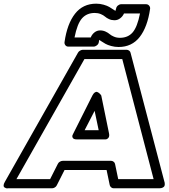

<svg xmlns="http://www.w3.org/2000/svg" viewBox="-96 -996 915 1041"><path d="M-69.8 -9.8 327.1 -710.9Q330.6 -717.3 338.4 -721.7Q346.2 -726.1 353 -726.1H590.8Q598.1 -726.1 604.2 -721.4Q610.4 -716.8 611.8 -710L795.9 -8.8Q796.4 -7.3 796.9 -5.1Q797.4 -2.9 797.4 2.9Q797.4 8.8 795.2 13.2Q793 17.6 785.9 21.2Q778.8 24.9 767.1 24.9H520Q512.2 24.9 506.3 19.5Q500.5 14.2 499 7.8L481.9 -74.2H253.9L211.9 8.8Q208.5 16.1 200.9 20.5Q193.4 24.9 186 24.9H-51.8Q-51.8 24.4 -55.7 25.1Q-59.6 25.9 -64.5 23.9Q-69.3 22 -73 19.3Q-76.7 16.6 -76.4 8.8Q-76.2 1 -69.8 -9.8ZM-6.8 -24.9H175.8L217.8 -107.9Q221.2 -115.2 229 -119.6Q236.8 -124 244.1 -124H506.8Q513.7 -124 520 -119.1Q526.4 -114.3 527.8 -106.9L544.9 -24.9H736.8L566.9 -675.8H361.8ZM253.9 -768.1Q268.1 -867.2 310.8 -921.6Q353.5 -976.1 425.8 -976.1Q446.3 -976.1 465.8 -970.5Q485.4 -964.8 496.1 -958.5Q506.8 -952.1 517.3 -945.1Q527.8 -938 529.8 -937Q532.7 -945.8 533.2 -948.2Q534.7 -959 543.2 -966.1Q551.8 -973.1 561 -973.1H695.8Q706.5 -973.1 712.9 -965.1Q719.2 -957 717.8 -948.2Q703.6 -849.6 661.4 -795.4Q619.1 -741.2 546.9 -741.2Q526.4 -741.2 506.8 -746.6Q487.3 -752 476.1 -758.3Q464.8 -764.6 454.3 -771.7Q443.8 -778.8 441.9 -779.8Q441.4 -778.3 440.9 -774.2Q440.4 -770 439.9 -768.1Q438.5 -757.3 429.4 -750.2Q420.4 -743.2 411.1 -743.2H274.9Q264.2 -743.2 258.3 -751Q252.4 -758.8 253.9 -768.1ZM301.8 -272.9 404.8 -478Q411.1 -490.2 418.2 -494.9Q425.3 -499.5 431.4 -497.1Q437.5 -494.6 442.4 -490.5Q447.3 -486.3 450.2 -482.4L453.1 -478L495.1 -272.9Q498.5 -256.3 491.5 -248.3Q484.4 -240.2 475.6 -240.2H466.8H320.8Q303.2 -240.2 298.6 -248.5Q293.9 -256.8 297.9 -264.6ZM308.1 -793H396Q402.3 -809.1 416 -820.1Q429.7 -831.1 446.8 -831.1Q462.9 -831.1 476.6 -824.7Q490.2 -818.4 498.5 -811Q506.8 -803.7 521.5 -797.4Q536.1 -791 554.2 -791Q597.7 -791 623 -820.1Q648.4 -849.1 663.1 -922.9H576.2Q569.8 -907.7 555.9 -897Q542 -886.2 524.9 -886.2Q508.8 -886.2 495.4 -892.3Q481.9 -898.4 473.4 -906Q464.8 -913.6 450.2 -919.7Q435.5 -925.8 418 -925.8Q374.5 -925.8 348.6 -896.5Q322.8 -867.2 308.1 -793ZM362.8 -290H439L417 -395Z"/></svg>

Font: Trueno Black Outline
Style: Italic
Weight: 900
Width: 6
Designer: Julieta Ulanovsky
Foundry: Julieta Ulanovsky
Version: Version 3.001b | FøM Fix